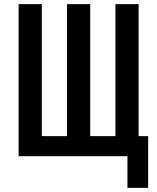

<svg xmlns="http://www.w3.org/2000/svg" viewBox="-20 -755 760 928"><path d="M696 153V-97H650V-735H538V-97H416V-735H304V-97H182V-735H70V0H596V153Z"/></svg>

Font: Iosevka Sparkle Semibold
Style: Regular
Weight: 600
Designer: Belleve Invis
Foundry: Belleve Invis
Version: Version 4.5.0; ttfautohint (v1.8.3)